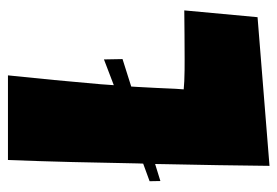

<svg xmlns="http://www.w3.org/2000/svg" viewBox="-130 -618 714 495"><g transform="rotate(-90 227.5 -370.0)"><path d="M431.2 -63.5 448.7 -252.4C406.7 -252 364.7 -251.5 323.2 -251.5C304.2 -251.5 285.2 -251.5 266.1 -252.4L245.1 -253.9L246.6 -274.9C248 -308.1 249.5 -341.3 251.5 -375L252.4 -389.2L323.2 -411.6L322.3 -459.5L255.9 -434.1L258.3 -467.8C265.1 -547.4 272.9 -627.4 281.2 -707H63C58.6 -595.7 56.2 -484.9 54.2 -372.6L53.7 -358.4L8.3 -341.8L8.8 -314L52.7 -327.6L52.2 -298.3C50.3 -209.5 48.8 -121.1 47.9 -32.7Z"/></g></svg>

Font: Luckiest Guy
Style: Regular
Weight: 400
Designer: Astigmatic (AOETI)
Foundry: Astigmatic (AOETI)
Version: Version 1.001